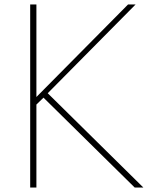

<svg xmlns="http://www.w3.org/2000/svg" viewBox="-20 -845 666 865"><path d="M116 -825H144V-408L557 -825H591L195 -425L626 0H587L176 -405L144 -374V0H116Z"/></svg>

Font: Spartan MB
Style: Regular
Weight: 250
Designer: Matt Bailey
Foundry: Matt Bailey
Version: Version 1.000